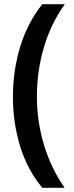

<svg xmlns="http://www.w3.org/2000/svg" viewBox="-20 -743 356 921"><path d="M42 -278Q42 -404 77 -519Q112 -634 183 -723H291Q223 -628 190 -514Q157 -400 157 -279Q157 -162 190.5 -49.5Q224 63 290 158H183Q111 71 76.5 -41.5Q42 -154 42 -278Z"/></svg>

Font: Noto Sans Lao Looped UI SmCd SmBd
Style: Regular
Weight: 600
Width: 4
Designer: Mark Frömberg, Ben Mitchell
Foundry: The Fontpad Ltd
Version: Version 1.001